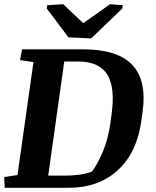

<svg xmlns="http://www.w3.org/2000/svg" viewBox="-20 -896 742 916"><path d="M2.4 0 0 -51.3 63.5 -61 139.6 -599.6 75.7 -609.4 85.4 -660.6H376.5Q542.5 -660.6 611.8 -585.7Q681.2 -510.7 660.2 -362.3L654.3 -319.3Q632.8 -166.5 541.3 -83.3Q449.7 0 306.6 0ZM289.6 -58.1Q324.7 -58.1 358.2 -62.5Q391.6 -66.9 418.5 -77.1Q446.3 -113.8 470.9 -172.9Q495.6 -231.9 505.9 -303.7L512.2 -349.6Q530.3 -479 491.5 -540.8Q452.6 -602.5 353.5 -602.5H286.6L210 -58.1ZM205.6 -871.1 281.2 -876 377 -785.6 505.4 -876 565.9 -871.1 563.5 -855.5 415 -712.9 306.6 -717.8 203.1 -855.5Z"/></svg>

Font: Noticia Text
Style: Bold Italic
Weight: 700
Italic angle: -8°
Designer: JM Sole
Foundry: JM Sole
Version: Version 1.003